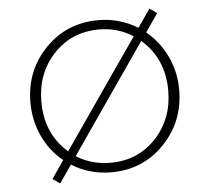

<svg xmlns="http://www.w3.org/2000/svg" viewBox="-52 -746 918 841"><g transform="rotate(-5 407.0 -325.5)"><path d="M80 -325Q80 -465 174 -562Q268 -659 407 -659Q501 -659 580 -610L635 -690L667 -667L612 -587Q669 -540 701.5 -472Q734 -404 734 -325Q734 -185 640 -87.5Q546 10 407 10Q312 10 233 -39L179 39L147 17L201 -62Q144 -108 112 -177Q80 -246 80 -325ZM686 -325Q686 -466 587 -552L257 -74Q324 -32 407 -32Q528 -32 607 -116.5Q686 -201 686 -325ZM128 -325Q128 -183 226 -98L556 -575Q489 -618 407 -618Q286 -618 207 -533.5Q128 -449 128 -325Z"/></g></svg>

Font: Julius Sans One
Style: Regular
Weight: 400
Designer: Luciano Vergara
Foundry: LatinoType
Version: Version 1.001